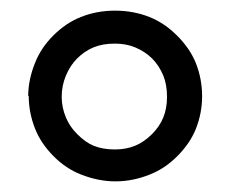

<svg xmlns="http://www.w3.org/2000/svg" viewBox="-20 -744 435 361"><path d="M33 -563Q33 -594 46 -626Q57 -654 80 -677Q104 -701 132 -712Q162 -724 196 -724Q231 -724 261 -712Q289 -701 313 -677Q337 -653 348 -626Q360 -596 360 -563Q360 -531 348 -501Q337 -474 313 -450Q290 -427 262 -416Q230 -403 197 -403Q165 -403 132 -416Q104 -427 81 -450Q57 -474 46 -502Q34 -532 34 -564ZM104 -523Q111 -506 125 -492Q141 -476 156 -470Q173 -463 196 -463Q217 -463 234 -470Q251 -477 266 -492Q280 -506 287 -523Q294 -540 294 -562Q294 -585 287 -602Q279 -621 266 -634Q253 -647 234 -655Q217 -662 196 -662Q173 -662 156 -655Q139 -648 125 -634Q112 -621 104 -602Q96 -583 96 -562Q96 -542 104 -523Z"/></svg>

Font: Aleo
Style: Regular
Weight: 400
Designer: Alessio Laiso
Version: Version 1.1